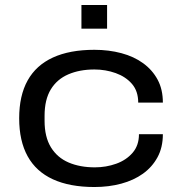

<svg xmlns="http://www.w3.org/2000/svg" viewBox="-20 -739 731 771"><path d="M359 12Q260 12 192.5 -19Q125 -50 91 -111.5Q57 -173 57 -264Q57 -355 91 -416Q125 -477 192.5 -508Q260 -539 359 -539Q417 -539 467.5 -525.5Q518 -512 555 -485Q592 -458 613 -419Q634 -380 634 -327H535Q535 -373 510 -402Q485 -431 444.5 -445.5Q404 -460 359 -460Q300 -460 254.5 -440.5Q209 -421 184 -380Q159 -339 159 -274V-254Q159 -189 184.5 -147.5Q210 -106 255.5 -86.5Q301 -67 361 -67Q406 -67 446.5 -81.5Q487 -96 512.5 -125.5Q538 -155 538 -200H634Q634 -147 612.5 -107.5Q591 -68 554 -41.5Q517 -15 467 -1.5Q417 12 359 12ZM307 -624V-719H410V-624Z"/></svg>

Font: Archivo Expanded
Style: Regular
Weight: 400
Width: 7
Designer: Hector Gatti
Foundry: Omnibus-Type
Version: Version 2.001